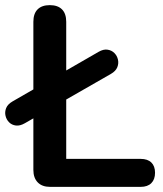

<svg xmlns="http://www.w3.org/2000/svg" viewBox="-53 -728 635 748"><path d="M142 0Q111 0 94 -17.5Q77 -35 77 -66V-643Q77 -675 93.5 -691.5Q110 -708 141 -708Q172 -708 188.5 -691.5Q205 -675 205 -643V-109H495Q522 -109 536.5 -95Q551 -81 551 -55Q551 -29 536.5 -14.5Q522 0 495 0ZM44 -248Q25 -237 9 -239Q-7 -241 -17.5 -251.5Q-28 -262 -31.5 -277Q-35 -292 -29 -307Q-23 -322 -4 -333L331 -526Q350 -537 366 -534.5Q382 -532 392.5 -521.5Q403 -511 406.5 -496Q410 -481 404 -466Q398 -451 379 -440Z"/></svg>

Font: Nunito ExtraLight
Style: Regular
Weight: 200
Designer: Vernon Adams
Foundry: Vernon Adams
Version: Version 3.602